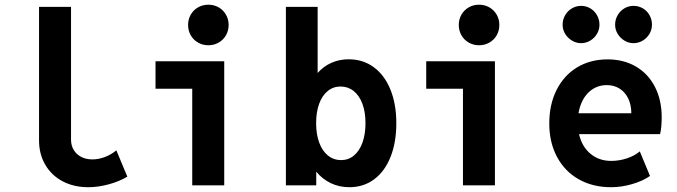

<svg xmlns="http://www.w3.org/2000/svg" viewBox="-20 -781 2852 809"><path d="M144.5 -189.5V-752H279.3V-193.4Q279.3 -155.8 304.2 -132.6Q329.1 -109.4 369.6 -109.4Q395.5 -109.4 422.4 -119.6Q449.2 -129.9 470.2 -147.5L516.6 -36.6Q481.9 -16.1 437.7 -4.2Q393.6 7.8 352.1 7.8Q291 7.8 243.9 -17.1Q196.8 -42 170.7 -86.9Q144.5 -131.8 144.5 -189.5Z M635.3 -522.9H924.8V0H790V-407.2H635.3ZM772.5 -675.8Q772.5 -699.7 783.7 -719.2Q794.9 -738.8 814.5 -750Q834 -761.2 857.9 -761.2Q881.8 -761.2 901.4 -750Q920.9 -738.8 932.1 -719.2Q943.4 -699.7 943.4 -675.8Q943.4 -651.9 932.1 -632.3Q920.9 -612.8 901.4 -601.6Q881.8 -590.3 857.9 -590.3Q834 -590.3 814.5 -601.6Q794.9 -612.8 783.7 -632.3Q772.5 -651.9 772.5 -675.8Z M1649.9 -262.2Q1649.9 -180.7 1625.5 -119.6Q1601.1 -58.6 1556.4 -25.4Q1511.7 7.8 1452.1 7.8Q1409.7 7.8 1374.3 -9Q1338.9 -25.9 1312.5 -57.6V0H1184.6V-752H1318.4V-473.6Q1343.8 -502 1377 -516.6Q1410.2 -531.2 1449.2 -531.2Q1509.3 -531.2 1554.7 -498Q1600.1 -464.8 1625 -403.8Q1649.9 -342.8 1649.9 -262.2ZM1520 -262.2Q1520 -308.6 1507.1 -343.5Q1494.1 -378.4 1470.2 -397.5Q1446.3 -416.5 1415 -416.5Q1384.3 -416.5 1360.8 -397.5Q1337.4 -378.4 1324.7 -343.5Q1312 -308.6 1312 -262.2Q1312 -215.3 1325 -180.2Q1337.9 -145 1361.8 -125.7Q1385.7 -106.4 1417.5 -106.4Q1448.2 -106.4 1471.4 -125.7Q1494.6 -145 1507.3 -180.2Q1520 -215.3 1520 -262.2Z M1775.9 -522.9H2065.4V0H1930.7V-407.2H1775.9ZM1913.1 -675.8Q1913.1 -699.7 1924.3 -719.2Q1935.5 -738.8 1955.1 -750Q1974.6 -761.2 1998.5 -761.2Q2022.5 -761.2 2042 -750Q2061.5 -738.8 2072.8 -719.2Q2084 -699.7 2084 -675.8Q2084 -651.9 2072.8 -632.3Q2061.5 -612.8 2042 -601.6Q2022.5 -590.3 1998.5 -590.3Q1974.6 -590.3 1955.1 -601.6Q1935.5 -612.8 1924.3 -632.3Q1913.1 -651.9 1913.1 -675.8Z M2761.2 -215.8H2419.9Q2431.6 -163.6 2467.8 -133.3Q2503.9 -103 2555.2 -103Q2589.4 -103 2622.1 -114Q2654.8 -125 2675.8 -143.1L2718.8 -39.6Q2689 -18.6 2644 -5.4Q2599.1 7.8 2554.7 7.8Q2477.5 7.8 2418.5 -25.6Q2359.4 -59.1 2326.9 -120.1Q2294.4 -181.2 2294.4 -260.7Q2294.4 -340.8 2325.2 -402.1Q2356 -463.4 2411.6 -497.1Q2467.3 -530.8 2540.5 -530.8Q2607.9 -530.8 2659.7 -500.5Q2711.4 -470.2 2739.7 -414.8Q2768.1 -359.4 2768.1 -287.1Q2768.1 -268.1 2766.4 -248.3Q2764.6 -228.5 2761.2 -215.8ZM2640.1 -303.7Q2640.1 -338.9 2627.2 -365.7Q2614.3 -392.6 2590.8 -407.5Q2567.4 -422.4 2537.1 -422.4Q2490.7 -422.4 2458.7 -390.4Q2426.8 -358.4 2417.5 -303.7ZM2350.6 -676.8Q2350.6 -698.7 2361.3 -717Q2372.1 -735.4 2389.9 -745.8Q2407.7 -756.3 2428.2 -756.3Q2449.7 -756.3 2467.3 -745.8Q2484.9 -735.4 2495.4 -717Q2505.9 -698.7 2505.9 -676.8Q2505.9 -656.2 2495.4 -638.4Q2484.9 -620.6 2467 -609.9Q2449.2 -599.1 2428.2 -599.1Q2408.2 -599.1 2390.1 -609.9Q2372.1 -620.6 2361.3 -638.4Q2350.6 -656.2 2350.6 -676.8ZM2571.8 -676.8Q2571.8 -698.7 2582.5 -717Q2593.3 -735.4 2610.8 -745.8Q2628.4 -756.3 2648.9 -756.3Q2670.9 -756.3 2688.7 -745.8Q2706.5 -735.4 2716.8 -717Q2727.1 -698.7 2727.1 -676.8Q2727.1 -656.2 2716.6 -638.4Q2706.1 -620.6 2688.2 -609.9Q2670.4 -599.1 2648.9 -599.1Q2628.9 -599.1 2611.1 -609.9Q2593.3 -620.6 2582.5 -638.4Q2571.8 -656.2 2571.8 -676.8Z"/></svg>

Font: Reddit Mono
Style: Bold
Weight: 700
Designer: Stephen Hutchings
Foundry: Reddit
Version: Version 1.009